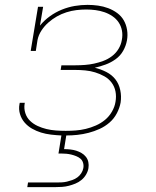

<svg xmlns="http://www.w3.org/2000/svg" viewBox="-20 -548 640 788"><path d="M92 220 95 201H210Q221 201 232.5 200.5Q244 200 254.5 197.5Q265 195 276.5 191Q288 187 297.5 180Q307 173 313.5 163Q320 153 322 142Q324 131 321 120.5Q318 110 310.5 103.5Q303 97 293 93Q283 89 273 86.5Q263 84 252 83Q241 82 230 82H220L232 8Q211 7 189.5 4.5Q168 2 148.5 -4Q129 -10 111.5 -20Q94 -30 81 -45Q68 -60 62 -80Q56 -100 60 -121L61 -126H82L81 -122Q78 -102 84 -83.5Q90 -65 103.5 -52Q117 -39 134.5 -31Q152 -23 170.5 -18.5Q189 -14 209 -12.5Q229 -11 249 -11H250Q270 -11 290.5 -12.5Q311 -14 332 -19Q353 -24 373.5 -33Q394 -42 411 -56Q428 -70 439.5 -90Q451 -110 454 -130Q458 -152 454 -172.5Q450 -193 438 -209Q426 -225 408 -235Q390 -245 370.5 -251Q351 -257 330 -259Q309 -261 287 -261H229L232 -280H290Q309 -280 328.5 -281.5Q348 -283 366.5 -287Q385 -291 404 -298Q423 -305 439.5 -317.5Q456 -330 466.5 -347.5Q477 -365 480 -384Q484 -404 480.5 -422.5Q477 -441 467 -456Q457 -471 441.5 -481.5Q426 -492 408.5 -498Q391 -504 372 -506.5Q353 -509 334 -509Q314 -509 293.5 -506.5Q273 -504 252.5 -497.5Q232 -491 213.5 -480.5Q195 -470 178.5 -455.5Q162 -441 150 -422.5Q138 -404 134 -384L127 -339H106L136 -520H157L144 -443Q162 -465 185 -481.5Q208 -498 234 -508.5Q260 -519 286.5 -523.5Q313 -528 339 -528Q361 -528 382.5 -525Q404 -522 424 -514.5Q444 -507 461 -494.5Q478 -482 488 -464.5Q498 -447 501.5 -425.5Q505 -404 501 -382Q497 -360 485.5 -339.5Q474 -319 454.5 -305Q435 -291 413 -283Q391 -275 369 -270Q394 -264 416.5 -252.5Q439 -241 453.5 -222.5Q468 -204 473.5 -178.5Q479 -153 475 -127Q471 -105 459.5 -83Q448 -61 429.5 -45Q411 -29 389 -19Q367 -9 344 -3Q321 3 298 5.5Q275 8 252 8L243 64Q256 64 269 65.5Q282 67 293 70.5Q304 74 314.5 80Q325 86 332.5 95.5Q340 105 342.5 117Q345 129 343 142Q341 155 333.5 168Q326 181 314.5 190.5Q303 200 289.5 205.5Q276 211 262.5 214.5Q249 218 235 219Q221 220 207 220Z"/></svg>

Font: Iosevka Etoile Thin
Style: Italic
Weight: 100
Italic angle: -9°
Designer: Belleve Invis
Foundry: Belleve Invis
Version: Version 22.1.2; ttfautohint (v1.8.4)